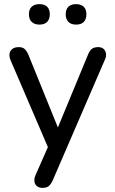

<svg xmlns="http://www.w3.org/2000/svg" viewBox="-20 -722 557 929"><path d="M185 187Q169 187 158.5 178.5Q148 170 146.5 155.5Q145 141 152 125L220 -29V9L31 -431Q24 -448 26 -462Q28 -476 39.5 -485Q51 -494 71 -494Q88 -494 98 -486Q108 -478 117 -458L274 -71H246L406 -458Q414 -478 425 -486Q436 -494 455 -494Q472 -494 481.5 -485Q491 -476 493 -462Q495 -448 487 -432L235 151Q225 172 214.5 179.5Q204 187 185 187ZM348 -603Q324 -603 311 -616Q298 -629 298 -653Q298 -677 311 -689.5Q324 -702 348 -702Q372 -702 385 -689.5Q398 -677 398 -653Q398 -629 385.5 -616Q373 -603 348 -603ZM171 -603Q147 -603 133.5 -616Q120 -629 120 -653Q120 -677 133.5 -689.5Q147 -702 171 -702Q195 -702 208 -689.5Q221 -677 221 -653Q221 -629 208 -616Q195 -603 171 -603Z"/></svg>

Font: Nunito Medium
Style: Regular
Weight: 500
Designer: Vernon Adams
Foundry: Vernon Adams
Version: Version 3.601